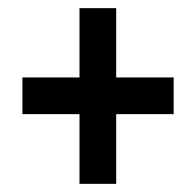

<svg xmlns="http://www.w3.org/2000/svg" viewBox="-20 -558 481 471"><path d="M175 -278H35V-368H175V-538H265V-368H406V-278H265V-107H175Z"/></svg>

Font: Noto Sans Gurmukhi ExtraCondensed SemiBold
Style: Regular
Weight: 600
Width: 2
Designer: Jelle Bosma - Monotype Design Team
Foundry: Monotype Imaging Inc.
Version: Version 2.004; ttfautohint (v1.8.4.7-5d5b)